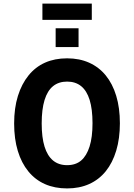

<svg xmlns="http://www.w3.org/2000/svg" viewBox="-20 -1042 750 1073"><path d="M355 11Q286 11 231.5 -13Q177 -37 138.5 -84Q100 -131 79.5 -198.5Q59 -266 59 -352Q59 -438 80 -505.5Q101 -573 139.5 -620.5Q178 -668 232 -692Q286 -716 355 -716Q424 -716 478.5 -691.5Q533 -667 571 -620.5Q609 -574 629.5 -506.5Q650 -439 650 -353Q650 -268 629.5 -200Q609 -132 571 -85Q533 -38 478.5 -13.5Q424 11 355 11ZM355 -119Q403 -119 433.5 -145Q464 -171 480.5 -223Q497 -275 497 -353Q497 -432 481 -483.5Q465 -535 433.5 -560.5Q402 -586 355 -586Q308 -586 276.5 -560.5Q245 -535 229 -483Q213 -431 213 -352Q213 -274 229 -222.5Q245 -171 276.5 -145Q308 -119 355 -119ZM217 -931V-1022H493V-931ZM291 -779V-884H419V-779Z"/></svg>

Font: Nunito Sans 7pt Condensed ExtraBold
Style: Regular
Weight: 800
Width: 3
Designer: Vernon Adams
Foundry: Vernon Adams
Version: Version 3.101;gftools[0.9.27]